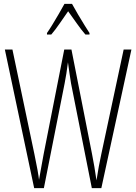

<svg xmlns="http://www.w3.org/2000/svg" viewBox="-20 -969 702 989"><path d="M657 -714 502 0H453L346 -539Q342 -565 338.5 -587.5Q335 -610 330 -648Q326 -614 322 -591Q318 -568 313 -540L206 0H156L5 -714H44L157 -176Q167 -129 173 -95Q179 -61 181 -43Q187 -79 194.5 -118.5Q202 -158 205 -176L311 -714H348L454 -176Q461 -140 466 -110.5Q471 -81 477 -40Q483 -78 489 -111.5Q495 -145 502 -176L617 -714ZM351 -949Q364 -925 382 -894.5Q400 -864 416.5 -837.5Q433 -811 441 -799V-791H420Q399 -815 375.5 -848.5Q352 -882 331 -911Q312 -884 288 -849Q264 -814 244 -791H222V-799Q234 -816 250.5 -843Q267 -870 283.5 -898.5Q300 -927 312 -949Z"/></svg>

Font: Noto Sans Lao ExtraCondensed ExtraLight
Style: Regular
Weight: 200
Width: 2
Designer: Monotype Design Team
Foundry: Monotype Imaging Inc.
Version: Version 2.003; ttfautohint (v1.8.4.7-5d5b)